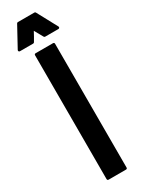

<svg xmlns="http://www.w3.org/2000/svg" viewBox="-271 -939 717 964"><g transform="rotate(-30 88.0 -456.5)"><path d="M140 -733Q148 -733 148 -725V-8Q148 0 140 0H40Q32 0 32 -8V-725Q32 -733 40 -733ZM206 -792Q208 -788 206 -784.5Q204 -781 199 -781H123Q118 -781 116 -785L88 -835Q81 -821 74.5 -810Q68 -799 60 -785Q58 -781 53 -781H-23Q-28 -781 -30 -784.5Q-32 -788 -30 -792L34 -909Q36 -913 41 -913H136Q141 -913 143 -909Z"/></g></svg>

Font: RonaldsonGothic
Style: Regular
Weight: 400
Designer: Mr. Robertson for MacKellar, Smiths & Jordan Co. Philadelphia
Foundry: CAT-Fonts Peter Wiegel
Version: Version 1.000